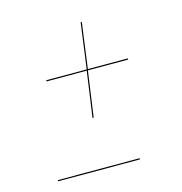

<svg xmlns="http://www.w3.org/2000/svg" viewBox="-80 -562 602 635"><g transform="rotate(-15 220.5 -244.5)"><path d="M43 -4H323V0H43ZM234 -333H371V-329H233L211 -173H207L229 -329H91L92 -333H230L251 -489H255Z"/></g></svg>

Font: Fira Sans Condensed Four
Style: Italic
Weight: 100
Width: 3
Italic angle: -8°
Designer: bBox Type GmbH & Carrois Corporate GbR & Edenspiekermann AG
Foundry: bBox Type GmbH & Carrois Corporate GbR & Edenspiekermann AG
Version: Version 4.301